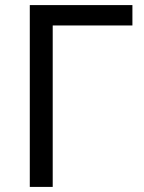

<svg xmlns="http://www.w3.org/2000/svg" viewBox="-20 -734 564 754"><path d="M500 -714V-634H187V0H97V-714Z"/></svg>

Font: Noto Sans
Style: Regular
Weight: 400
Designer: Monotype Design Team
Foundry: Monotype Imaging Inc.
Version: Version 2.007